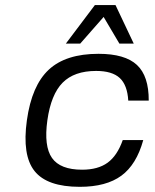

<svg xmlns="http://www.w3.org/2000/svg" viewBox="-20 -720 605 750"><path d="M459.5 -172.9H539.6Q513.2 -77.1 454.1 -33.7Q395 9.8 291.5 9.8Q164.1 9.8 115 -51.8Q65.9 -113.3 85 -250Q104 -386.2 170.7 -448Q237.3 -509.8 364.7 -509.8Q468.3 -509.8 514.9 -466.3Q561.5 -422.9 561 -327.1H481Q477.5 -387.7 447.8 -415.3Q418 -442.9 355.5 -442.9Q270 -442.9 224.6 -397Q179.2 -351.1 165 -250Q150.9 -148.9 183.1 -103Q215.3 -57.1 300.8 -57.1Q362.8 -57.1 400.4 -84.5Q438 -111.8 459.5 -172.9ZM502.4 -549.8H446.3L384.8 -653.8L293.5 -549.8H237.3L350.6 -700.2H431.2Z"/></svg>

Font: Fivo Sans
Style: Italic
Weight: 400
Designer: Alexander Slobzheninov
Foundry: Alexander Slobzheninov
Version: 1.0